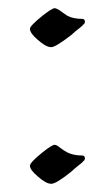

<svg xmlns="http://www.w3.org/2000/svg" viewBox="-20 -438 264 468"><path d="M105 -323Q92 -323 72 -341Q53 -357 53 -368Q53 -375 84 -400Q107 -418 113 -418Q117 -418 125 -413Q130 -409 135.5 -405.5Q141 -402 145 -399Q160 -392 180 -392Q187 -392 187 -385Q187 -381 183 -378Q181 -375 173 -369Q165 -363 153 -352Q115 -323 105 -323ZM105 10Q92 10 72 -8Q53 -24 53 -34Q53 -42 84 -67Q107 -85 113 -85Q118 -85 125 -79Q130 -75 135.5 -71.5Q141 -68 145 -66Q160 -59 180 -59Q187 -59 187 -52Q187 -48 183 -45Q181 -42 173 -36Q165 -30 153 -19Q117 10 105 10Z"/></svg>

Font: Gideon Roman
Style: Regular
Weight: 400
Designer: Robert E. Leuschke
Foundry: Robert E. Leuschke
Version: Version 2.010